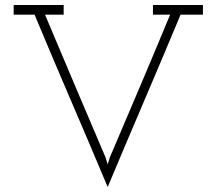

<svg xmlns="http://www.w3.org/2000/svg" viewBox="-20 -720 871 772"><path d="M706 -661Q633 -486 559.5 -314Q486 -142 413 32Q340 -142 266 -314Q192 -486 119 -661H35V-700H236V-661H161Q222 -516 282.5 -373.5Q343 -231 404 -88L413 -59L422 -88Q483 -231 543.5 -373.5Q604 -516 664 -661H595V-700H796V-661Z"/></svg>

Font: Josefin Slab
Style: Regular
Weight: 400
Designer: Santiago Orozco
Foundry: Typemade
Version: Version 2.000